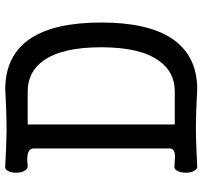

<svg xmlns="http://www.w3.org/2000/svg" viewBox="-40 -718 760 719"><g transform="rotate(-90 339.5 -358.0)"><path d="M80.1 -633.8Q109.4 -637.7 125 -632.8Q143.6 -627.9 143.6 -610.4V-102.5Q143.6 -86.9 125 -83Q112.3 -81.1 80.1 -84Q66.4 -86.9 59.6 -73.2Q52.7 -60.5 52.7 -42Q52.7 -23.4 59.6 -10.7Q66.4 2.9 80.1 1Q145.5 -2.9 209 -3.9Q279.3 -3.9 365.2 1Q492.2 1 555.7 -94.7Q615.2 -185.5 615.2 -358.4Q615.2 -532.2 555.7 -623Q492.2 -717.8 365.2 -717.8Q281.2 -712.9 209 -712.9Q147.5 -713.9 80.1 -717.8Q66.4 -720.7 59.6 -708Q52.7 -695.3 52.7 -676.8Q52.7 -658.2 59.6 -646.5Q66.4 -631.8 80.1 -633.8ZM233.4 -633.8H357.4Q430.7 -633.8 472.7 -574.2Q522.5 -504.9 522.5 -358.4Q522.5 -212.9 472.7 -143.6Q430.7 -83 357.4 -83H233.4Z"/></g></svg>

Font: Gungsuh
Style: Regular
Weight: 400
Version: Version 2.21